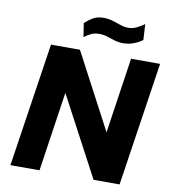

<svg xmlns="http://www.w3.org/2000/svg" viewBox="-98 -1019 988 1104"><g transform="rotate(10 396.0 -467.0)"><path d="M37.5 0 147 -723H316L549 -282L614.5 -723H784L675 0H523L276.5 -464L207.5 0ZM323.5 -798 311 -878Q333 -898.5 358 -913Q383 -927.5 419.5 -927.5Q448 -927.5 473.2 -919.5Q498.5 -911.5 521.5 -903.5Q544.5 -895.5 567 -895.5Q594 -895.5 618.2 -908Q642.5 -920.5 660 -933.5L665.5 -841.5Q647 -827 617.2 -815Q587.5 -803 553.5 -803Q525.5 -803 502.8 -810.2Q480 -817.5 458 -824.8Q436 -832 410 -832Q385 -832 366.2 -824Q347.5 -816 323.5 -798Z"/></g></svg>

Font: Public Sans ExtraBold
Style: Italic
Weight: 800
Italic angle: -8°
Designer: The Public Sans project authors (U.S. Web Design System). Libre Franklin designed by Pablo Impallari and Rodrigo Fuenzal
Version: Version 1.007; ttfautohint (v1.8.1) -l 8 -r 50 -G 200 -x 14 